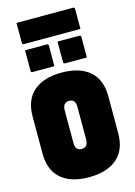

<svg xmlns="http://www.w3.org/2000/svg" viewBox="-163 -1211 926 1313"><g transform="rotate(-15 300.0 -554.0)"><path d="M300 -720Q428 -720 498 -659.5Q568 -599 568 -480V-220Q568 -101 497 -40.5Q426 20 299 20Q171 20 101.5 -40.5Q32 -101 32 -220V-480Q32 -599 102.5 -659.5Q173 -720 300 -720ZM255 -231Q255 -216 259 -206Q263 -196 269 -190Q279 -180 300 -180Q345 -180 345 -236V-469Q345 -484 341 -494Q337 -504 331 -510Q321 -520 300 -520Q255 -520 255 -464ZM99 -932H254Q265 -932 265 -921V-775H110Q99 -775 99 -786ZM329 -932H484Q495 -932 495 -921V-775H340Q329 -775 329 -786ZM91 -1128H492Q503 -1128 503 -1117V-975H102Q91 -975 91 -986Z"/></g></svg>

Font: Recursive Mn Lnr St XBk
Style: Regular
Weight: 1000
Monospace: yes
Version: Version 1.079;hotconv 1.0.112;makeotfexe 2.5.65598; ttfautoh